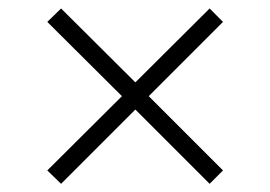

<svg xmlns="http://www.w3.org/2000/svg" viewBox="-20 -580 650 462"><path d="M93.8 -169.9 273.4 -348.6 93.8 -527.3 127 -559.6 305.7 -381.8 484.4 -559.6 516.6 -527.3 337.9 -348.6 516.6 -169.9 484.4 -137.7 305.7 -316.4 127 -137.7Z"/></svg>

Font: Pretendard GOV ExtraLight
Style: Regular
Weight: 200
Designer: Base glyphs from Inter by Rasmus Andersson; Hangeul glyphs from Noto Sans CJK(Source Han Sans) by Jang Soo-young and Kan
Foundry: Kil Hyung-jin
Version: Version 1.309